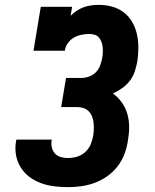

<svg xmlns="http://www.w3.org/2000/svg" viewBox="-20 -763 640 791"><path d="M260 8Q232 8 203.5 4.5Q175 1 149 -8.5Q123 -18 101.5 -34Q80 -50 65.5 -73Q51 -96 46 -124Q41 -152 46 -180Q46 -182 46.5 -184Q47 -186 48 -188H193Q193 -187 193 -186.5Q193 -186 193 -185Q190 -170 193.5 -155.5Q197 -141 206.5 -130.5Q216 -120 230.5 -116Q245 -112 260 -112Q279 -112 297.5 -117.5Q316 -123 331 -136.5Q346 -150 353.5 -168Q361 -186 364 -204Q366 -218 366.5 -231.5Q367 -245 365.5 -258Q364 -271 359 -283.5Q354 -296 345 -305Q336 -314 323.5 -318Q311 -322 297 -322H232L252 -442H317Q332 -442 348 -448Q364 -454 375.5 -466Q387 -478 392.5 -493Q398 -508 401 -524Q403 -535 403.5 -546.5Q404 -558 403 -569Q402 -580 398 -590.5Q394 -601 387 -609Q380 -617 369 -620Q358 -623 347 -623Q331 -623 314.5 -619.5Q298 -616 283.5 -607.5Q269 -599 259 -584.5Q249 -570 247 -554H118L148 -735H277L271 -698Q283 -710 296.5 -719Q310 -728 325.5 -733.5Q341 -739 356.5 -741Q372 -743 387 -743Q416 -743 442.5 -735.5Q469 -728 490 -712Q511 -696 524.5 -672.5Q538 -649 544 -622.5Q550 -596 550 -567.5Q550 -539 546 -511Q542 -490 535.5 -469.5Q529 -449 515.5 -431Q502 -413 483.5 -400Q465 -387 445 -378Q466 -363 481.5 -341.5Q497 -320 504.5 -294Q512 -268 512 -240Q512 -212 507 -184Q503 -156 493 -129Q483 -102 465 -78.5Q447 -55 422.5 -37.5Q398 -20 371 -10Q344 0 316 4Q288 8 260 8Z"/></svg>

Font: Iosevka Slab Heavy Extended
Style: Italic
Weight: 900
Width: 7
Italic angle: -9°
Monospace: yes
Designer: Belleve Invis
Foundry: Belleve Invis
Version: Version 11.1.0; ttfautohint (v1.8.3)